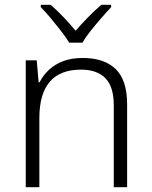

<svg xmlns="http://www.w3.org/2000/svg" viewBox="-20 -785 636 805"><path d="M326 -542Q417 -542 465 -495.5Q513 -449 513 -348V0H457V-344Q457 -421 422 -457Q387 -493 320 -493Q232 -493 188.5 -442Q145 -391 145 -290V0H88V-532H134L142 -440H146Q161 -470 186 -493Q211 -516 246 -529Q281 -542 326 -542ZM270 -606Q257 -628 236 -655Q215 -682 192.5 -709Q170 -736 151 -755V-765H192Q219 -742 246.5 -713Q274 -684 297 -656Q321 -684 349.5 -713Q378 -742 405 -765H446V-755Q428 -736 404.5 -709Q381 -682 359.5 -655Q338 -628 326 -606Z"/></svg>

Font: Noto Sans Khmer Light
Style: Regular
Weight: 300
Version: Version 2.003